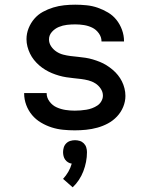

<svg xmlns="http://www.w3.org/2000/svg" viewBox="-20 -548 640 819"><path d="M299 8Q274 8 249 5.5Q224 3 200.5 -4.5Q177 -12 155 -25Q133 -38 117 -57Q101 -76 92 -100Q83 -124 83 -149V-151H179V-150Q179 -131 191.5 -114.5Q204 -98 222 -90Q240 -82 259.5 -79Q279 -76 299 -76Q311 -76 323.5 -77Q336 -78 348.5 -80Q361 -82 373 -86.5Q385 -91 395.5 -98Q406 -105 412.5 -116.5Q419 -128 419 -140Q419 -156 409.5 -170Q400 -184 386.5 -192.5Q373 -201 357.5 -205Q342 -209 326 -211Q310 -213 294.5 -214.5Q279 -216 263 -218.5Q247 -221 231.5 -225.5Q216 -230 201.5 -236Q187 -242 173 -250.5Q159 -259 147 -269.5Q135 -280 125 -292.5Q115 -305 108 -319.5Q101 -334 97 -349.5Q93 -365 93 -381Q93 -405 102 -427.5Q111 -450 126.5 -468Q142 -486 163 -497.5Q184 -509 207 -516Q230 -523 253.5 -525.5Q277 -528 301 -528Q325 -528 349.5 -525.5Q374 -523 397 -515Q420 -507 441 -494.5Q462 -482 477 -463Q492 -444 500.5 -420.5Q509 -397 509 -373V-371H413V-372Q413 -390 401.5 -406Q390 -422 373.5 -430Q357 -438 338.5 -441Q320 -444 301 -444Q283 -444 265.5 -442Q248 -440 231 -433Q214 -426 201.5 -412Q189 -398 189 -380Q189 -364 198 -350.5Q207 -337 220.5 -328Q234 -319 249.5 -315Q265 -311 281 -309Q297 -307 313 -305.5Q329 -304 345 -301.5Q361 -299 376 -294.5Q391 -290 406 -284Q421 -278 434.5 -269.5Q448 -261 460.5 -250.5Q473 -240 483 -227.5Q493 -215 500 -201Q507 -187 511 -171Q515 -155 515 -139Q515 -115 505.5 -92Q496 -69 479 -51Q462 -33 440.5 -21.5Q419 -10 395.5 -3.5Q372 3 347.5 5.5Q323 8 299 8ZM290 251 249 215Q262 201 271.5 184.5Q281 168 286 150Q278 149 270.5 144.5Q263 140 258 133Q253 126 251 117.5Q249 109 249 101Q249 91 252 81Q255 71 262.5 63.5Q270 56 280 53Q290 50 300 50Q310 50 320 53Q330 56 337.5 63.5Q345 71 348 81Q351 91 351 101Q351 122 347 142.5Q343 163 335.5 182.5Q328 202 316.5 219.5Q305 237 290 251Z"/></svg>

Font: Iosevka Fixed Medium Extended
Style: Regular
Weight: 500
Width: 7
Monospace: yes
Designer: Belleve Invis
Foundry: Belleve Invis
Version: Version 24.1.1; ttfautohint (v1.8.4)